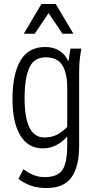

<svg xmlns="http://www.w3.org/2000/svg" viewBox="-20 -755 491 968"><path d="M43 -255Q43 -382 83.5 -450Q124 -518 207 -518Q292 -518 325 -445L335 -510H390L384 -471Q381 -449 380 -431Q379 -413 379 -388V-20Q379 86 340 139.5Q301 193 215 193Q169 193 135.5 181Q102 169 73 147L98 98Q123 117 149.5 127.5Q176 138 204 138Q272 138 295.5 100.5Q319 63 319 -25V-67Q294 -39 263.5 -23Q233 -7 195 -7Q122 -7 82.5 -72Q43 -137 43 -255ZM104 -260Q104 -62 203 -62Q239 -62 265.5 -75Q292 -88 319 -115V-310Q319 -387 294 -426.5Q269 -466 211 -466Q151 -466 127.5 -413Q104 -360 104 -260ZM100 -585 189 -735H261L350 -585H295L225 -689L155 -585Z"/></svg>

Font: Radio Canada Condensed Light
Style: Regular
Weight: 300
Width: 3
Designer: Charles Daoud, Etienne Aubert Bonn, Alexandre Saumier Demers, Jacques Le Bailly
Foundry: Radio-Canada
Version: Version 2.104; ttfautohint (v1.8.4.7-5d5b);gftools[0.9.28.de